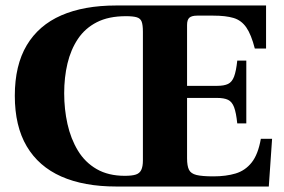

<svg xmlns="http://www.w3.org/2000/svg" viewBox="-20 -680 1036 700"><path d="M404 0Q286 0 203.5 -36.5Q121 -73 77.5 -146.5Q34 -220 34 -331Q34 -442 77.5 -515Q121 -588 203.5 -624Q286 -660 404 -660H950V-503H909Q896 -554 878 -580Q860 -606 831.5 -614.5Q803 -623 758 -623H699Q679 -623 670.5 -615.5Q662 -608 662 -589V-367H771Q797 -367 811.5 -374Q826 -381 833.5 -401Q841 -421 845 -459H878V-230H845Q841 -269 833.5 -289Q826 -309 811.5 -316Q797 -323 771 -323H662V-103Q662 -75 669 -61Q676 -47 696.5 -42Q717 -37 758 -37Q804 -37 839 -47.5Q874 -58 897.5 -87.5Q921 -117 931 -174H972L960 0ZM435 -39Q461 -39 475 -43.5Q489 -48 495 -60.5Q501 -73 501 -95V-564Q501 -589 496.5 -601Q492 -613 478.5 -617Q465 -621 439 -621Q376 -621 333 -599Q290 -577 264 -538Q238 -499 226 -448.5Q214 -398 214 -340Q214 -282 226 -228Q238 -174 264 -131Q290 -88 332.5 -63.5Q375 -39 435 -39Z"/></svg>

Font: Frank Ruhl Libre Black
Style: Regular
Weight: 900
Designer: Yanek Iontef
Foundry: Fontef
Version: Version 6.004